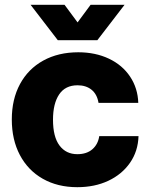

<svg xmlns="http://www.w3.org/2000/svg" viewBox="-20 -767 621 797"><path d="M29 -271Q29 -355 63 -418Q97 -481 159.5 -515.5Q222 -550 305 -550Q376 -550 432 -523.5Q488 -497 520 -449Q552 -401 554 -340H389Q383 -376 360 -394.5Q337 -413 302 -413Q251 -413 225.5 -375Q200 -337 200 -270Q200 -199 227 -163Q254 -127 301 -127Q340 -127 363.5 -147.5Q387 -168 392 -202H555Q553 -139 519.5 -91Q486 -43 429.5 -16.5Q373 10 301 10Q219 10 157.5 -25Q96 -60 62.5 -123.5Q29 -187 29 -271ZM107 -747H248L302 -674L356 -747H497L384 -600H220Z"/></svg>

Font: Mona Sans ExtraBold
Style: Regular
Weight: 800
Designer: Deni Anggara
Foundry: GitHub
Version: Version 2.000